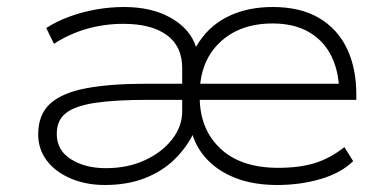

<svg xmlns="http://www.w3.org/2000/svg" viewBox="-20 -520 1111 548"><path d="M279 8Q225 8 181 -11Q137 -30 113 -62.5Q89 -95 89 -136Q89 -193 123 -224Q157 -255 225.5 -268Q294 -281 397 -281H520V-235H399Q309 -235 252 -226.5Q195 -218 168.5 -197.5Q142 -177 142 -138Q142 -91 182.5 -65.5Q223 -40 282 -40Q344 -40 393 -62.5Q442 -85 471 -122Q500 -159 500 -202V-326Q500 -388 456 -420Q412 -452 332 -452Q279 -452 229 -438Q179 -424 134 -395L112 -440Q141 -459 178 -472.5Q215 -486 254.5 -493Q294 -500 334 -500Q414 -500 468.5 -468.5Q523 -437 539 -387H540Q572 -443 628 -471.5Q684 -500 758 -500Q837 -500 890 -469Q943 -438 970 -382Q997 -326 997 -250V-235H527V-281H974L948 -256Q948 -314 926.5 -358.5Q905 -403 862.5 -428Q820 -453 758 -453Q664 -453 607 -398.5Q550 -344 550 -251V-243Q550 -152 608.5 -96.5Q667 -41 774 -41Q835 -41 878.5 -54.5Q922 -68 963 -100L988 -60Q953 -26 895 -9Q837 8 771 8Q707 8 657.5 -10Q608 -28 575 -61Q542 -94 529 -137H531Q511 -97 477 -64Q443 -31 393.5 -11.5Q344 8 279 8Z"/></svg>

Font: Nunito Sans 7pt SemiExpanded ExtraLight
Style: Regular
Weight: 250
Width: 6
Designer: Vernon Adams
Foundry: Vernon Adams
Version: Version 3.101;gftools[0.9.27]